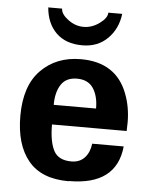

<svg xmlns="http://www.w3.org/2000/svg" viewBox="-53 -767 658 827"><g transform="rotate(5 276.0 -354.0)"><path d="M381.8 -723.1H441.9Q434.1 -658.2 391.4 -615.7Q348.6 -573.2 282.2 -573.2Q210.4 -573.2 169.2 -613.5Q127.9 -653.8 122.1 -723.1H182.1Q182.1 -699.7 213.4 -676.3Q244.6 -652.8 280.8 -652.8Q316.9 -652.8 349.4 -676.5Q381.8 -700.2 381.8 -723.1ZM275.9 14.2 273.9 15.1Q156.7 15.1 99.9 -54Q43 -123 43 -247.1Q43 -377.4 108.9 -444.8Q175.8 -513.2 282.2 -513.2Q434.1 -513.2 483.9 -382.8Q505.9 -325.7 505.9 -259.8L504.9 -222.2H182.1Q182.1 -148.9 202.1 -109.9Q222.2 -70.8 278.8 -70.8Q314.9 -70.8 336.2 -94Q357.4 -117.2 361.8 -154.8H498Q481.4 14.2 275.9 14.2ZM365.2 -307.1Q365.2 -361.3 342.8 -394.8Q320.3 -428.2 272.9 -428.2Q225.6 -428.2 203.9 -395Q182.1 -361.8 182.1 -307.1Z"/></g></svg>

Font: Perun
Style: Bold
Weight: 700
Foundry: Copyright (c) Stefan Peev, Context Ltd, 2016
Version: Version 1.0000